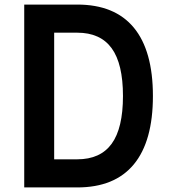

<svg xmlns="http://www.w3.org/2000/svg" viewBox="-20 -820 740 840"><path d="M86 0V-800H318Q482 -800 565.5 -699Q649 -598 649 -400Q649 -202 565.5 -101Q482 0 318 0ZM217 -123H318Q419 -123 468.5 -191Q518 -259 518 -400Q518 -541 468.5 -609Q419 -677 318 -677H217Z"/></svg>

Font: Martian Mono Medium
Style: Regular
Weight: 500
Monospace: yes
Designer: Roman Shamin
Foundry: Evil Martians
Version: Version 1.000; ttfautohint (v1.8.4.7-5d5b)